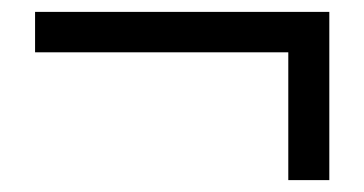

<svg xmlns="http://www.w3.org/2000/svg" viewBox="-20 -305 613 323"><path d="M39 -285H534V-2H465V-217H39Z"/></svg>

Font: Almarai
Style: Regular
Weight: 400
Designer: Boutros International 2019
Foundry: Created by Boutros International 2019
Version: Version 1.10